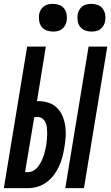

<svg xmlns="http://www.w3.org/2000/svg" viewBox="-34 -977 577 997"><path d="M305 0 426 -735H523L402 0ZM-14 0 107 -735H204L158 -452H163Q192 -452 218 -443.5Q244 -435 262.5 -416.5Q281 -398 291 -373.5Q301 -349 305 -322Q309 -295 307 -266.5Q305 -238 300 -210Q296 -185 289.5 -160.5Q283 -136 272 -112.5Q261 -89 245 -67.5Q229 -46 207.5 -30.5Q186 -15 161.5 -7.5Q137 0 112 0ZM96 -83H111Q126 -83 140 -91Q154 -99 163.5 -111.5Q173 -124 180 -138Q187 -152 192 -166Q197 -180 200 -194.5Q203 -209 206 -223Q208 -238 209.5 -252.5Q211 -267 211 -281.5Q211 -296 210 -310.5Q209 -325 204 -337.5Q199 -350 188.5 -359.5Q178 -369 163 -369H144ZM441 -813Q424 -813 408 -819Q392 -825 382 -838Q372 -851 369.5 -868Q367 -885 369 -902Q371 -914 377.5 -925.5Q384 -937 394.5 -944.5Q405 -952 417 -954.5Q429 -957 441 -957Q458 -957 474 -951Q490 -945 499.5 -932Q509 -919 512 -902Q515 -885 512 -868Q510 -856 503.5 -844.5Q497 -833 487 -825.5Q477 -818 465 -815.5Q453 -813 441 -813ZM241 -813Q224 -813 208 -819Q192 -825 182 -838Q172 -851 169.5 -868Q167 -885 169 -902Q171 -914 177.5 -925.5Q184 -937 194.5 -944.5Q205 -952 217 -954.5Q229 -957 241 -957Q258 -957 274 -951Q290 -945 299.5 -932Q309 -919 312 -902Q315 -885 312 -868Q310 -856 303.5 -844.5Q297 -833 287 -825.5Q277 -818 265 -815.5Q253 -813 241 -813Z"/></svg>

Font: Iosevka Term Curly Oblique
Style: Bold
Weight: 700
Italic angle: -9°
Designer: Belleve Invis
Foundry: Belleve Invis
Version: Version 32.3.0